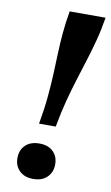

<svg xmlns="http://www.w3.org/2000/svg" viewBox="-85 -773 478 827"><g transform="rotate(10 154.0 -360.0)"><path d="M308 -729H151Q142 -677 138 -631.5Q134 -586 132.5 -542.5Q131 -499 129 -452.5Q127 -406 122 -351.5Q117 -297 105 -230H178Q190 -296 204 -348.5Q218 -401 232.5 -447Q247 -493 260.5 -536.5Q274 -580 286.5 -626.5Q299 -673 308 -729ZM204 -69Q204 -35 182 -13Q160 9 121 9Q83 9 61 -12.5Q39 -34 39 -68Q39 -103 61 -124.5Q83 -146 122 -146Q160 -146 182 -125Q204 -104 204 -69Z"/></g></svg>

Font: Roboto Serif 72pt SemiCondensed SemiBold
Style: Italic
Weight: 600
Width: 4
Italic angle: -10°
Designer: Greg Gazdowicz
Foundry: Commercial Type
Version: Version 1.008